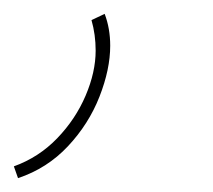

<svg xmlns="http://www.w3.org/2000/svg" viewBox="-72 -57 307 277"><path d="M60 -28 79 -37Q87 -16 87 9Q87 43 71.5 82.5Q56 122 26 154Q-4 186 -46 200L-52 183Q-16 170 10.5 142.5Q37 115 51.5 81Q66 47 66 16Q66 -7 60 -28Z"/></svg>

Font: Georama ExtraExtended Thin
Style: Italic
Weight: 100
Width: 8
Italic angle: -9°
Designer: Jean-Baptiste Levee
Foundry: Production Type
Version: Version 1.000